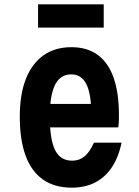

<svg xmlns="http://www.w3.org/2000/svg" viewBox="-20 -845 640 883"><path d="M177 -367H451L400 -315Q400 -412 377.5 -457.5Q355 -503 308 -503Q257 -503 233 -454.5Q209 -406 209 -309Q209 -205 233 -155.5Q257 -106 312 -106Q345 -106 369 -126Q393 -146 412 -189H539Q525 -121 494 -75Q463 -29 417 -5.5Q371 18 310 18Q231 18 178 -19Q125 -56 98 -128.5Q71 -201 71 -309Q71 -411 99 -482Q127 -553 180 -590.5Q233 -628 308 -628Q381 -628 429.5 -592.5Q478 -557 502.5 -487.5Q527 -418 527 -315Q527 -298 526.5 -285.5Q526 -273 524 -259H177ZM155 -718V-825H457V-718Z"/></svg>

Font: Martian Mono Condensed SemiBold
Style: Regular
Weight: 600
Width: 3
Designer: Roman Shamin
Foundry: Evil Martians
Version: Version 1.000